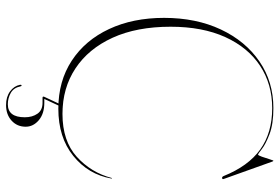

<svg xmlns="http://www.w3.org/2000/svg" viewBox="-168 -586 945 650"><g transform="rotate(90 305.0 -260.5)"><path d="M584 -165Q570 -86 507.2 -35.5Q444.5 15 347.5 15Q254 15 184.8 -30.5Q115.5 -76 77.8 -156.8Q40 -237.5 40 -343Q40 -451.5 79.2 -535Q118.5 -618.5 187.5 -665.8Q256.5 -713 345.5 -713Q399.5 -713 433.5 -700Q467.5 -687 484 -674Q500.5 -661 502.5 -661Q505.5 -661 510 -674Q514.5 -687 518.5 -700Q522.5 -713 523 -713Q525.5 -713 526.5 -709.5L585 -546Q587.5 -540.5 583 -539.5Q578 -538.5 575.5 -544.5Q542 -628 485.5 -668.5Q429 -709 345.5 -709Q264.5 -709 202.2 -668Q140 -627 105 -550Q70 -473 70 -365Q70 -250.5 107.2 -168.8Q144.5 -87 211 -43Q277.5 1 365 1Q456.5 1 510 -47.2Q563.5 -95.5 582 -165.5Q583 -167 583.5 -166.5Q584 -166.5 584 -165ZM336.5 0H343.5L314.5 62.5H327.5Q364.5 62.5 386.5 81.2Q408.5 100 408.5 125.5Q408.5 154.5 388 173.2Q367.5 192 335 192Q307.5 192 289 178.5Q270.5 165 266.5 144.5Q266 140 268.5 139.5Q271 139 272 143.5Q276.5 166 294 176Q311.5 186 332.5 186Q376.5 186 376.5 128.5Q376.5 103 364.5 85.8Q352.5 68.5 327.5 68.5H310.5Q304.5 68.5 307.5 62Z"/></g></svg>

Font: Fraunces 144pt Thin
Style: Regular
Weight: 100
Version: Version 1.000;[f99f86859]